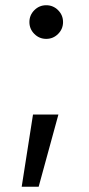

<svg xmlns="http://www.w3.org/2000/svg" viewBox="-20 -537 338 730"><path d="M62.5 172.9 105.5 -101.6H202.1L127 172.9ZM155.8 -389.2Q129.4 -389.2 110.6 -408Q91.8 -426.8 91.8 -453.1Q91.8 -479.5 110.6 -498.3Q129.4 -517.1 155.8 -517.1Q182.1 -517.1 200.9 -498.3Q219.7 -479.5 219.7 -453.1Q219.7 -426.8 200.9 -408Q182.1 -389.2 155.8 -389.2Z"/></svg>

Font: GitLab Sans
Style: Regular
Weight: 400
Designer: Rasmus Andersson
Foundry: Modifications by GitLab B.V., manufactured by rsms
Version: Version 4.000;git-c8fb6b7